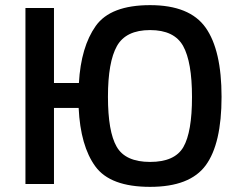

<svg xmlns="http://www.w3.org/2000/svg" viewBox="-20 -716 915 747"><path d="M564 -86Q660 -86 693.5 -144Q727 -202 727 -338.5Q727 -475 692.5 -537Q658 -599 564 -599Q470 -599 435 -537Q400 -475 400 -339.5Q400 -204 434 -145Q468 -86 564 -86ZM286 -296H190V0H79V-685H190V-393H287Q295 -534 352.5 -615Q410 -696 564 -696Q718 -696 780 -608.5Q842 -521 842 -339Q842 -157 780.5 -73Q719 11 564 11Q409 11 351 -68.5Q293 -148 286 -296Z"/></svg>

Font: Titillium Web[RUS by Daymarius]
Style: Regular
Weight: 600
Designer: Cyrillization by Daymarius
Foundry: Cyrillization by Daymarius
Version: Version 1.002 September 11, 2018